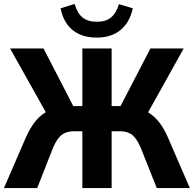

<svg xmlns="http://www.w3.org/2000/svg" viewBox="-20 -950 979 970"><path d="M0 0 110 -254Q131 -301 155 -332.5Q179 -364 210.5 -382.5Q242 -401 282 -408L221 -366L31 -705H200L359 -397L337 -414H396V-705H544V-414H602L580 -397L740 -705H908L719 -366L657 -408Q699 -401 730 -381.5Q761 -362 785.5 -330.5Q810 -299 829 -254L939 0H772L692 -201Q672 -249 648.5 -268Q625 -287 585 -287H544V0H396V-287H354Q315 -287 291 -268Q267 -249 247 -201L168 0ZM468 -760Q417 -760 379 -778Q341 -796 318 -829Q295 -862 286 -908L357 -930Q371 -882 398 -861Q425 -840 469 -840Q514 -840 540.5 -861.5Q567 -883 581 -929L651 -908Q635 -836 588.5 -798Q542 -760 468 -760Z"/></svg>

Font: Nunito Sans 12pt ExtraLight
Style: Weight 830 Width 84 Optical size 12.0 YTLC 445
Weight: 830
Width: 4
Designer: Vernon Adams
Foundry: Vernon Adams
Version: Version 3.101;gftools[0.9.27]